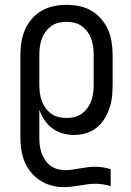

<svg xmlns="http://www.w3.org/2000/svg" viewBox="-20 -548 540 791"><path d="M242 223Q216 223 191 216Q166 209 144.5 195Q123 181 106.5 160.5Q90 140 80.5 116Q71 92 67.5 66.5Q64 41 64 15V-320Q64 -347 68 -373.5Q72 -400 82.5 -424.5Q93 -449 110.5 -469.5Q128 -490 151 -503.5Q174 -517 200.5 -522.5Q227 -528 254 -528Q281 -528 307.5 -522.5Q334 -517 357 -503.5Q380 -490 397.5 -469.5Q415 -449 425.5 -424.5Q436 -400 440 -373.5Q444 -347 444 -320V-200Q444 -175 441.5 -150.5Q439 -126 431 -102.5Q423 -79 410 -58Q397 -37 377.5 -21.5Q358 -6 334 1Q310 8 285 8Q261 8 238 1.5Q215 -5 196 -19Q177 -33 163.5 -53Q150 -73 142 -96V15Q142 32 143.5 48Q145 64 150.5 80Q156 96 165 110Q174 124 187 134Q200 144 216.5 148.5Q233 153 249 153Q265 153 280 150.5Q295 148 310.5 145.5Q326 143 341 141Q356 139 372 139Q388 139 404 141.5Q420 144 436 149V219Q420 214 404 211.5Q388 209 372 209Q355 209 339 211.5Q323 214 307 216.5Q291 219 274.5 221Q258 223 242 223ZM254 -62Q271 -62 287.5 -66Q304 -70 317.5 -80Q331 -90 341 -104Q351 -118 356.5 -134Q362 -150 364 -166.5Q366 -183 366 -200V-320Q366 -337 364 -353.5Q362 -370 356.5 -386Q351 -402 341 -416Q331 -430 317.5 -440Q304 -450 287.5 -454Q271 -458 254 -458Q237 -458 220.5 -454Q204 -450 190.5 -440Q177 -430 167 -416Q157 -402 151.5 -386Q146 -370 144 -353.5Q142 -337 142 -320V-200Q142 -183 144 -166.5Q146 -150 151.5 -134Q157 -118 167 -104Q177 -90 190.5 -80Q204 -70 220.5 -66Q237 -62 254 -62Z"/></svg>

Font: Iosevka Fixed
Style: Regular
Weight: 400
Monospace: yes
Designer: Belleve Invis
Foundry: Belleve Invis
Version: Version 33.2.4